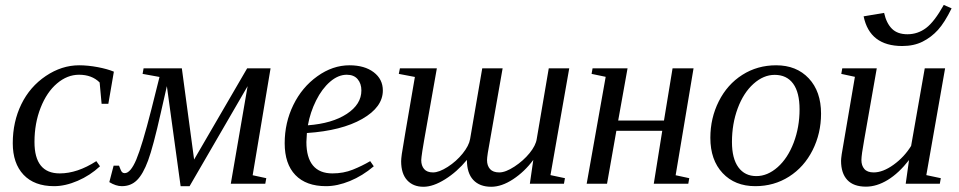

<svg xmlns="http://www.w3.org/2000/svg" viewBox="-20 -731 3817 764"><path d="M377.9 -69.3Q338.4 -32.7 289.1 -11.5Q239.7 9.8 195.3 9.8Q116.7 9.8 73.7 -35.6Q30.8 -81.1 30.8 -161.1Q30.8 -246.1 64.9 -316.2Q99.1 -386.2 162.4 -428.7Q225.6 -471.2 294.9 -471.2Q329.6 -471.2 368.7 -463.9Q407.7 -456.5 433.1 -445.8L411.1 -317.9H384.3L376.5 -402.8Q345.7 -433.6 294.4 -433.6Q247.6 -433.6 206.8 -398.9Q166 -364.3 141.6 -302.2Q117.2 -240.2 117.2 -166Q117.2 -41 217.8 -41Q287.6 -41 363.3 -89.8Z M464.8 9.8Q441.4 9.8 415 -6.3L432.1 -71.8H453.6Q461.4 -50.3 465.6 -46.1Q469.7 -42 476.1 -42Q499.5 -42 522.5 -96.4Q545.4 -150.9 582.5 -296.4L614.7 -424.8L547.4 -437L551.3 -459H703.6L752.4 -96.2L963.4 -459H1056.6L985.4 -33.7L1039.6 -22L1035.6 0H898.4L965.3 -388.2L734.4 9.8H698.7L644 -388.2L620.1 -283.2Q589.4 -146.5 569.3 -92.3Q549.3 -38.1 525.1 -14.2Q501 9.8 464.8 9.8Z M1503.4 -371.1Q1503.4 -304.7 1421.4 -257.8Q1339.4 -210.9 1201.2 -201.7L1199.2 -166Q1199.2 -104 1225.3 -72.5Q1251.5 -41 1302.7 -41Q1346.7 -41 1383.8 -55.9Q1420.9 -70.8 1453.1 -89.8L1467.3 -69.3Q1422.4 -31.2 1372.3 -10.7Q1322.3 9.8 1277.3 9.8Q1198.2 9.8 1155.5 -34.4Q1112.8 -78.6 1112.8 -161.1Q1112.8 -242.7 1147.2 -313.2Q1181.6 -383.8 1242.7 -427.5Q1303.7 -471.2 1370.6 -471.2Q1430.7 -471.2 1467 -443.6Q1503.4 -416 1503.4 -371.1ZM1205.1 -232.4Q1301.8 -239.7 1359.9 -277.8Q1418 -315.9 1418 -371.1Q1418 -398.4 1403.1 -416Q1388.2 -433.6 1359.9 -433.6Q1325.7 -433.6 1293.5 -405.8Q1261.2 -377.9 1237.8 -331.1Q1214.4 -284.2 1205.1 -232.4Z M1837.9 -94.7Q1798.8 -47.4 1751.2 -17.6Q1703.6 12.2 1665 12.2Q1624 12.2 1600.1 -13.9Q1576.2 -40 1576.2 -89.4Q1576.2 -98.6 1578.9 -118.4Q1581.5 -138.2 1630.9 -424.8L1566.9 -437L1571.3 -459H1718.3L1668 -174.8Q1665 -160.2 1660.6 -130.6Q1656.2 -101.1 1656.2 -93.8Q1656.2 -71.8 1667.7 -58.3Q1679.2 -44.9 1703.1 -44.9Q1727.1 -44.9 1761.5 -66.9Q1795.9 -88.9 1821 -120.1Q1846.2 -151.4 1850.6 -177.7L1898.9 -459H1980L1930.2 -174.8Q1918 -110.8 1918 -93.8Q1918 -71.8 1929.9 -58.3Q1941.9 -44.9 1966.8 -44.9Q1991.7 -44.9 2027.1 -68.1Q2062.5 -91.3 2087.2 -121.6Q2111.8 -151.9 2115.7 -177.7L2163.6 -459H2245.1L2170.4 -34.2L2228 -22L2224.1 0H2088.4L2102.1 -94.7Q2067.4 -47.9 2021.7 -17.8Q1976.1 12.2 1934.6 12.2Q1888.7 12.2 1863.3 -14.9Q1837.9 -42 1837.9 -94.7Z M2739.7 -459 2668.5 -33.7 2722.7 -22 2718.8 0H2581.5L2615.2 -210.4H2432.6L2395.5 0H2314.5L2390.1 -425.3L2334 -437L2337.9 -459H2477.1L2439.9 -251.5H2622.1L2656.2 -459Z M2892.6 -166Q2892.6 -100.1 2918.2 -65.2Q2943.8 -30.3 2989.7 -30.3Q3034.2 -30.3 3074.5 -65.9Q3114.7 -101.6 3138.2 -163.3Q3161.6 -225.1 3161.6 -295.9Q3161.6 -363.3 3136 -398.2Q3110.4 -433.1 3062.5 -433.1Q3018.1 -433.1 2978.3 -397.5Q2938.5 -361.8 2915.5 -300Q2892.6 -238.3 2892.6 -166ZM2985.4 9.8Q2904.3 9.8 2855.5 -42.2Q2806.6 -94.2 2806.6 -182.6Q2806.6 -261.2 2840.3 -328.1Q2874 -395 2933.8 -433.1Q2993.7 -471.2 3068.4 -471.2Q3149.4 -471.2 3198.2 -419.2Q3247.1 -367.2 3247.1 -278.8Q3247.1 -200.2 3213.4 -133.3Q3179.7 -66.4 3119.9 -28.3Q3060.1 9.8 2985.4 9.8Z M3407.7 -94.2Q3407.7 -72.3 3419.4 -58.6Q3431.2 -44.9 3456.5 -44.9Q3493.2 -44.9 3535.6 -75.4Q3578.1 -106 3605.5 -150.4L3659.7 -459H3740.7L3666 -34.2L3723.6 -22L3719.7 0H3584L3597.2 -94.2Q3556.6 -42 3512.7 -15.1Q3468.8 11.7 3425.8 11.7Q3376.5 11.7 3351.6 -14.9Q3326.7 -41.5 3326.7 -91.3Q3326.7 -98.6 3329.3 -117.4Q3332 -136.2 3381.8 -425.3L3327.6 -437L3331.5 -459H3468.8L3418.9 -175.3Q3407.7 -113.8 3407.7 -94.2ZM3590.8 -594.7Q3631.8 -594.7 3665 -619.6Q3698.2 -644.5 3735.4 -711.4L3766.6 -697.8Q3738.8 -641.1 3712.2 -611.8Q3685.5 -582.5 3650.9 -565.2Q3616.2 -547.9 3570.3 -547.9Q3440.9 -547.9 3416.5 -666L3498 -679.7Q3507.3 -638.2 3529.3 -616.5Q3551.3 -594.7 3590.8 -594.7Z"/></svg>

Font: Liberation Serif
Style: Italic
Weight: 400
Italic angle: -16.333°
Designer: Steve Matteson
Foundry: Ascender Corporation
Version: Version 2.1.5